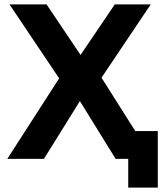

<svg xmlns="http://www.w3.org/2000/svg" viewBox="-20 -720 761 870"><path d="M561 130V0H504L342 -262L179 0H13L248 -365L23 -700H191L345 -471L500 -700H663L440 -368L593 -126H695V130Z"/></svg>

Font: Golos Text DemiBold
Style: Regular
Weight: 600
Designer: A.Korolkova, Vitaly Kuzmin
Foundry: ParaType Ltd
Version: Version 2.002